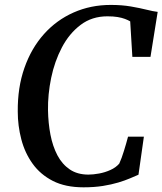

<svg xmlns="http://www.w3.org/2000/svg" viewBox="-20 -772 677 800"><path d="M328 8.5Q252.5 8.5 200.2 -18.2Q148 -45 115.8 -90Q83.5 -135 68.8 -191.5Q54 -248 54 -307Q53 -407.5 81.8 -489.2Q110.5 -571 163 -629.8Q215.5 -688.5 286.8 -720Q358 -751.5 441.5 -751.5Q488 -751.5 525.5 -745Q563 -738.5 591 -731.5Q619 -724.5 637 -722.5L607 -535H531.5L522.5 -683Q513 -688.5 500.5 -693.2Q488 -698 470.2 -701Q452.5 -704 427.5 -704Q363 -704 315.8 -668.2Q268.5 -632.5 238 -574.5Q207.5 -516.5 193.2 -447.5Q179 -378.5 180 -312.5Q181 -259 190.2 -210.8Q199.5 -162.5 219.2 -125Q239 -87.5 270.8 -66Q302.5 -44.5 348.5 -44.5Q368 -44.5 392.8 -49Q417.5 -53.5 440.2 -63.8Q463 -74 477 -90.5Q482 -101.5 487 -115Q492 -128.5 496.5 -143.5Q501 -158.5 505.5 -173.5Q510 -188.5 513.5 -202.5H579.5L557 -44Q543 -38 522 -29Q501 -20 472.8 -11.5Q444.5 -3 408.5 2.8Q372.5 8.5 328 8.5Z"/></svg>

Font: Merriweather 48pt Medium
Style: Italic
Weight: 500
Italic angle: -7.8°
Version: Version 2.101